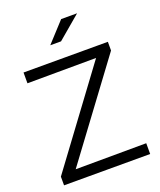

<svg xmlns="http://www.w3.org/2000/svg" viewBox="-164 -1019 934 1121"><g transform="rotate(-20 302.5 -459.0)"><path d="M37 0V-54L467 -635L40 -633V-700H564V-646L133 -65L572 -67V0ZM241 -796 353 -918H452L308 -796Z"/></g></svg>

Font: Red Hat Text
Style: Regular
Weight: 400
Designer: Pentagram, MCKL
Foundry: MCKL
Version: Version 1.030